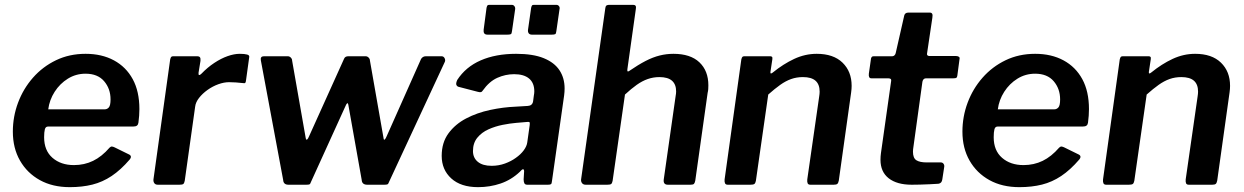

<svg xmlns="http://www.w3.org/2000/svg" viewBox="-20 -762 5133 792"><path d="M268 10Q197 10 144.5 -19Q92 -48 62.5 -99.5Q33 -151 33 -219Q33 -281 54.5 -338.5Q76 -396 116 -441.5Q156 -487 211 -513.5Q266 -540 333 -540Q400 -540 450 -513Q500 -486 527.5 -435.5Q555 -385 555 -312Q555 -299 554 -285Q553 -271 551 -256Q550 -248 545 -244Q540 -240 529 -240H178Q168 -240 165 -228.5Q162 -217 162 -196Q162 -141 196.5 -111Q231 -81 285 -81Q328 -81 364 -98.5Q400 -116 432 -153Q437 -158 442 -157.5Q447 -157 453 -154L510 -126Q527 -119 515 -104Q478 -61 440.5 -36Q403 -11 361 -0.5Q319 10 268 10ZM412 -311Q422 -311 429 -319Q436 -327 436 -352Q436 -396 409.5 -427Q383 -458 333 -458Q293 -458 260 -437.5Q227 -417 205.5 -383.5Q184 -350 179 -311Z M631 0Q621 0 616.5 -6.5Q612 -13 613 -22L682 -517Q684 -525 686.5 -527.5Q689 -530 695 -530H794Q801 -530 804.5 -526Q808 -522 807 -511L799 -462Q798 -453 801.5 -452.5Q805 -452 811 -458Q836 -484 864 -502.5Q892 -521 919 -530.5Q946 -540 969 -540Q989 -540 999.5 -537Q1010 -534 1008 -526L995 -432Q994 -423 992 -420.5Q990 -418 985 -419Q969 -421 952.5 -422Q936 -423 925 -423Q904 -423 880.5 -414.5Q857 -406 836 -391Q815 -376 801 -358Q787 -340 785 -322L742 -16Q740 -6 736 -3Q732 0 720 0H631Z M1801 -530Q1810 -530 1814 -522Q1818 -514 1815 -507L1585 -12Q1582 -3 1578 -1.5Q1574 0 1565 0H1495Q1473 0 1472 -20L1417 -329Q1415 -339 1411.5 -335.5Q1408 -332 1404 -322L1263 -12Q1260 -3 1256.5 -1.5Q1253 0 1243 0H1170Q1149 0 1148 -20L1056 -513Q1053 -530 1069 -530H1167Q1174 -530 1179.5 -524.5Q1185 -519 1185 -512L1241 -193Q1243 -183 1247 -186.5Q1251 -190 1255 -200L1399 -519Q1403 -530 1417 -530H1488Q1495 -530 1500.5 -524.5Q1506 -519 1506 -512L1562 -193Q1563 -183 1567 -186.5Q1571 -190 1575 -200L1717 -519Q1724 -530 1737 -530H1801Z M2124 -53Q2089 -20 2045 -5Q2001 10 1952 10Q1881 10 1841.5 -26Q1802 -62 1802 -119Q1802 -174 1830 -212Q1858 -250 1903 -273.5Q1948 -297 2002 -308.5Q2056 -320 2107 -322L2157 -325Q2176 -326 2179 -344L2182 -367Q2183 -372 2183.5 -376.5Q2184 -381 2184 -385Q2184 -420 2162.5 -438Q2141 -456 2101 -456Q2065 -456 2031.5 -441Q1998 -426 1971 -388Q1968 -383 1964 -382Q1960 -381 1952 -383L1871 -404Q1865 -406 1862.5 -412Q1860 -418 1866 -432Q1901 -486 1963 -513Q2025 -540 2109 -540Q2179 -540 2223 -522Q2267 -504 2288 -472Q2309 -440 2309 -397Q2309 -390 2308.5 -383Q2308 -376 2307 -368L2257 -16Q2256 -5 2253 -2.5Q2250 0 2240 0H2155Q2146 0 2143 -6Q2140 -12 2140 -22L2142 -56Q2141 -73 2124 -53ZM2165 -246Q2166 -255 2164.5 -257.5Q2163 -260 2155 -259L2108 -255Q2084 -253 2053.5 -247Q2023 -241 1995 -228.5Q1967 -216 1949 -194Q1931 -172 1931 -139Q1931 -111 1951 -94.5Q1971 -78 2008 -78Q2037 -78 2063 -87.5Q2089 -97 2108 -111Q2128 -125 2140.5 -142Q2153 -159 2155 -175ZM2105 -724 2092 -634Q2091 -623 2087 -621Q2083 -619 2071 -619H1992Q1981 -619 1977.5 -624.5Q1974 -630 1975 -639L1987 -730Q1989 -738 1991 -740Q1993 -742 1999 -742H2091Q2098 -742 2102 -736.5Q2106 -731 2105 -724ZM2288 -724 2275 -634Q2274 -623 2270 -621Q2266 -619 2254 -619H2175Q2165 -619 2161 -624.5Q2157 -630 2158 -639L2171 -730Q2173 -738 2175 -740Q2177 -742 2183 -742H2275Q2282 -742 2286 -736.5Q2290 -731 2288 -724Z M2396 0Q2386 0 2381 -6.5Q2376 -13 2377 -22L2477 -729Q2478 -737 2482 -739.5Q2486 -742 2493 -742H2592Q2606 -742 2603 -726L2568 -477Q2566 -463 2575 -469Q2613 -495 2643 -510.5Q2673 -526 2701 -533Q2729 -540 2758 -540Q2828 -540 2865 -505Q2902 -470 2902 -410Q2902 -402 2901.5 -394.5Q2901 -387 2899 -379L2848 -17Q2846 -7 2842.5 -3.5Q2839 0 2828 0H2735Q2715 0 2718 -22L2767 -366Q2768 -371 2768.5 -376Q2769 -381 2769 -385Q2769 -414 2752 -429Q2735 -444 2700 -444Q2675 -444 2652 -436Q2629 -428 2606.5 -412Q2584 -396 2558 -372L2507 -16Q2505 -6 2501 -3Q2497 0 2485 0Z M2982 0Q2973 0 2970.5 -6.5Q2968 -13 2969 -22L3038 -517Q3040 -525 3042.5 -527.5Q3045 -530 3051 -530H3157Q3162 -530 3164.5 -527.5Q3167 -525 3166 -518L3158 -465Q3157 -454 3168 -463Q3211 -498 3256 -519Q3301 -540 3349 -540Q3418 -540 3455.5 -503.5Q3493 -467 3493 -408Q3493 -402 3492.5 -395Q3492 -388 3491 -381L3440 -17Q3438 -7 3434 -3.5Q3430 0 3419 0H3323Q3314 0 3311.5 -6Q3309 -12 3310 -22L3359 -363Q3360 -369 3360.5 -374.5Q3361 -380 3361 -384Q3361 -414 3344 -429Q3327 -444 3292 -444Q3266 -444 3243.5 -436Q3221 -428 3198.5 -412Q3176 -396 3149 -372L3098 -16Q3096 -6 3091.5 -3Q3087 0 3075 0H2982Z M3741 0Q3680 0 3646 -26.5Q3612 -53 3612 -103Q3612 -110 3612.5 -117Q3613 -124 3614 -131L3656 -428Q3657 -435 3653 -437Q3649 -439 3643 -439H3574Q3562 -439 3564 -458L3573 -521Q3575 -527 3577.5 -528.5Q3580 -530 3587 -530H3661Q3666 -530 3670 -534Q3674 -538 3675 -544L3710 -698Q3713 -710 3727 -710H3816Q3822 -710 3825 -705.5Q3828 -701 3826 -689L3804 -541Q3803 -536 3806 -533.5Q3809 -531 3813 -531H3923Q3930 -531 3935 -528Q3940 -525 3938 -518L3929 -450Q3928 -443 3925 -441Q3922 -439 3913 -439H3800Q3788 -439 3785 -425L3748 -157Q3747 -151 3746.5 -146Q3746 -141 3746 -136Q3746 -110 3760 -101Q3774 -92 3803 -92H3861Q3868 -92 3872 -86.5Q3876 -81 3875 -74L3867 -22Q3865 -6 3851 -4Q3836 -3 3815.5 -2Q3795 -1 3775 -0.5Q3755 0 3741 0Z M4185 10Q4114 10 4061.5 -19Q4009 -48 3979.5 -99.5Q3950 -151 3950 -219Q3950 -281 3971.5 -338.5Q3993 -396 4033 -441.5Q4073 -487 4128 -513.5Q4183 -540 4250 -540Q4317 -540 4367 -513Q4417 -486 4444.5 -435.5Q4472 -385 4472 -312Q4472 -299 4471 -285Q4470 -271 4468 -256Q4467 -248 4462 -244Q4457 -240 4446 -240H4095Q4085 -240 4082 -228.5Q4079 -217 4079 -196Q4079 -141 4113.5 -111Q4148 -81 4202 -81Q4245 -81 4281 -98.5Q4317 -116 4349 -153Q4354 -158 4359 -157.5Q4364 -157 4370 -154L4427 -126Q4444 -119 4432 -104Q4395 -61 4357.5 -36Q4320 -11 4278 -0.5Q4236 10 4185 10ZM4329 -311Q4339 -311 4346 -319Q4353 -327 4353 -352Q4353 -396 4326.5 -427Q4300 -458 4250 -458Q4210 -458 4177 -437.5Q4144 -417 4122.5 -383.5Q4101 -350 4096 -311Z M4543 0Q4534 0 4531.5 -6.5Q4529 -13 4530 -22L4599 -517Q4601 -525 4603.5 -527.5Q4606 -530 4612 -530H4718Q4723 -530 4725.5 -527.5Q4728 -525 4727 -518L4719 -465Q4718 -454 4729 -463Q4772 -498 4817 -519Q4862 -540 4910 -540Q4979 -540 5016.5 -503.5Q5054 -467 5054 -408Q5054 -402 5053.5 -395Q5053 -388 5052 -381L5001 -17Q4999 -7 4995 -3.5Q4991 0 4980 0H4884Q4875 0 4872.5 -6Q4870 -12 4871 -22L4920 -363Q4921 -369 4921.5 -374.5Q4922 -380 4922 -384Q4922 -414 4905 -429Q4888 -444 4853 -444Q4827 -444 4804.5 -436Q4782 -428 4759.5 -412Q4737 -396 4710 -372L4659 -16Q4657 -6 4652.5 -3Q4648 0 4636 0H4543Z"/></svg>

Font: Libre Franklin SemiBold
Style: Italic
Weight: 600
Italic angle: -8°
Designer: Pablo Impallari, Rodrigo Fuenzalida, Nhung Nguyen
Foundry: Impallari Type
Version: Version 3.000